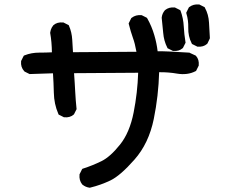

<svg xmlns="http://www.w3.org/2000/svg" viewBox="-20 -788 1040 876"><path d="M388.7 68.4Q370.1 65.9 356 54.2L355 53.7L354.5 52.7Q340.3 34.2 342.8 8.8V6.8L343.8 5.4L353.5 -14.2L355.5 -17.6L359.4 -19Q401.9 -32.7 442.9 -52.7Q482.9 -72.3 527.3 -127.9Q571.8 -183.1 589.8 -275.4Q607.4 -364.3 610.4 -456.1L317.9 -454.1Q319.8 -428.7 321 -407.7Q322.3 -386.7 323.2 -368.7Q325.2 -330.1 329.1 -293L329.6 -290L328.1 -287.6L318.4 -268.1L317.4 -266.1L315.9 -265.1Q299.3 -250.5 273.4 -252.9H271.5L270 -253.9L250.5 -263.7L247.6 -265.1L246.1 -268.6Q226.6 -313.5 225.6 -365.2Q224.6 -409.7 221.7 -453.6L117.7 -450.2H115.2L112.8 -451.2L93.3 -460.9L91.8 -461.9L90.3 -463.4Q73.7 -481.9 76.2 -507.8V-509.8L77.1 -511.2L86.9 -530.8L88.9 -534.2L92.3 -535.6Q123 -547.9 159.2 -547.9Q188 -547.9 216.8 -549.3Q216.3 -596.2 209 -637.2V-638.7V-639.6Q210 -646 211.7 -651.6Q213.4 -657.2 216.3 -662.4Q219.2 -667.5 223.1 -672.4L223.6 -672.9L224.1 -673.3Q240.7 -688 267.6 -685.5H269.5L271 -684.6L290.5 -674.8L293.5 -673.3L294.9 -669.9Q307.6 -641.1 309.6 -606.4Q310.5 -592.8 311.3 -578.4Q312 -564 313 -549.8L602.5 -551.8Q595.7 -590.3 586.4 -615.2Q581.1 -630.4 576.4 -646Q571.8 -661.6 567.9 -677.2L566.9 -680.7L568.4 -684.1L578.1 -703.6L579.1 -705.6L581.1 -707Q599.6 -721.2 625 -718.8H627L628.4 -717.8L647.9 -708L650.4 -706.5L651.9 -704.1Q672.4 -668 684.1 -627.4Q694.8 -591.3 699.2 -554.2Q738.8 -554.7 842.3 -547.9H844.2L845.7 -546.9L871.1 -535.2L873 -534.2L874.5 -532.7Q889.2 -516.1 886.7 -490.2V-488.3L885.7 -486.8L876 -467.3L874.5 -464.4L871.6 -462.9Q853.5 -453.6 832.3 -450.9Q811 -448.2 788.1 -452.1Q748.5 -459 706.1 -458.5Q703.1 -350.6 681.6 -245.1Q658.7 -133.3 593.3 -59.6Q561 -22.9 533.7 0.7Q506.3 24.4 483.9 35.2Q439.9 56.2 392.1 67.9L390.1 68.4ZM767.1 -556.6 747.6 -566.4 744.6 -567.9 743.2 -570.8Q727.5 -601.6 724.6 -638.2Q721.7 -672.9 717.8 -706.1V-707V-708Q718.8 -717.3 722.4 -725.6Q726.1 -733.9 731.9 -740.7L732.4 -741.2L733.4 -742.2Q751 -756.3 776.4 -753.9H778.3L779.8 -752.9L799.3 -743.2L802.7 -741.2L804.2 -737.8Q810.1 -721.7 813.7 -704.1Q817.4 -686.5 818.4 -667.5Q820.3 -631.8 826.2 -596.2L826.7 -593.3L825.2 -590.3L815.4 -570.8L814.5 -568.8L813 -567.9Q796.4 -553.2 770.5 -555.7H768.6ZM878.4 -576.2 858.9 -585.9 856 -587.4 854.5 -590.3Q837.9 -622.6 838.9 -661.6Q839.8 -695.8 830.6 -725.6L829.6 -729.5L831.1 -732.9L840.8 -752.4L841.8 -754.4L843.8 -755.9Q862.3 -770 887.7 -767.6H889.6L891.1 -766.6L910.6 -756.8L913.6 -755.4L915 -752.4Q923.3 -737.3 928 -720.2Q932.6 -703.1 933.6 -685.1Q935.5 -650.9 937.5 -615.7V-613.3L936.5 -610.8L926.8 -590.3L925.8 -588.9L924.3 -587.4Q907.7 -572.8 881.8 -575.2H879.9Z"/></svg>

Font: NaikaiFont
Style: Bold
Weight: 700
Version: Version 1.89